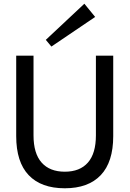

<svg xmlns="http://www.w3.org/2000/svg" viewBox="-20 -999 696 1031"><path d="M328 12Q201 12 134 -58.5Q67 -129 67 -268V-700H160V-272Q160 -175 203.5 -126Q247 -77 328 -77Q409 -77 452 -126Q495 -175 495 -272V-700H588V-268Q588 -129 521 -58.5Q454 12 328 12ZM256 -749 226 -785 433 -979 491 -908Z"/></svg>

Font: Zen Kaku Gothic Antique Medium
Style: Regular
Weight: 500
Designer: Yoshimichi Ohira
Foundry: Positype
Version: Version 1.002